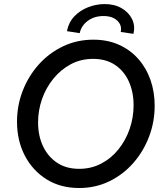

<svg xmlns="http://www.w3.org/2000/svg" viewBox="-20 -922 808 948"><path d="M370.6 6.3Q278.3 6.3 209.5 -36.9Q140.6 -80.1 102.3 -154.1Q64 -228 64 -321.3Q64 -401.4 92.3 -474.1Q120.6 -546.9 171.6 -603.8Q222.7 -660.6 291.5 -693.4Q360.4 -726.1 440.9 -726.1Q510.7 -726.1 566.7 -701.2Q622.6 -676.3 662.1 -631.8Q701.7 -587.4 722.7 -528.1Q743.7 -468.8 743.7 -399.9Q743.7 -319.8 715.8 -246.8Q688 -173.8 637.7 -116.7Q587.4 -59.6 519.3 -26.6Q451.2 6.3 370.6 6.3ZM371.1 -88.4Q430.7 -88.4 480.2 -114.5Q529.8 -140.6 565.4 -185.3Q601.1 -230 620.4 -286.1Q639.6 -342.3 639.6 -401.9Q639.6 -466.8 616.5 -518.8Q593.3 -570.8 548.6 -601.1Q503.9 -631.3 439.5 -631.3Q379.4 -631.3 329.8 -605Q280.3 -578.6 243.7 -533.7Q207 -488.8 187.5 -432.9Q168 -377 168 -317.4Q168 -252.4 192.1 -200.7Q216.3 -148.9 261.5 -118.7Q306.6 -88.4 371.1 -88.4ZM638.7 -754.9 576.2 -764.2Q583 -796.9 559.3 -819.8Q535.6 -842.8 490.7 -842.8Q445.8 -842.8 413.8 -819.3Q381.8 -795.9 373.5 -758.3L310.5 -768.1Q318.8 -811.5 346.9 -841.1Q375 -870.6 414.3 -886Q453.6 -901.4 495.1 -901.9Q543.5 -902.3 579.1 -882.3Q614.7 -862.3 631.6 -828.6Q648.4 -794.9 638.7 -754.9Z"/></svg>

Font: Reddit Sans Medium
Style: Italic
Weight: 500
Italic angle: -11.25°
Designer: Stephen Hutchings
Version: Version 1.013